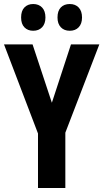

<svg xmlns="http://www.w3.org/2000/svg" viewBox="-20 -935 514 955"><path d="M238 -424 333 -714H474L305 -275V0H169V-271L0 -714H142ZM85 -848Q85 -881 101.5 -898Q118 -915 145 -915Q173 -915 189.5 -897.5Q206 -880 206 -848Q206 -817 189.5 -799.5Q173 -782 145 -782Q118 -782 101.5 -799Q85 -816 85 -848ZM266 -848Q266 -881 282.5 -898Q299 -915 327 -915Q355 -915 371.5 -897.5Q388 -880 388 -848Q388 -817 371.5 -799.5Q355 -782 327 -782Q299 -782 282.5 -799.5Q266 -817 266 -848Z"/></svg>

Font: Noto Sans Myanmar ExtraCondensed
Style: Bold
Weight: 700
Width: 2
Designer: Monotype Design Team
Foundry: Monotype Imaging Inc.
Version: Version 2.107; ttfautohint (v1.8.4.7-5d5b)